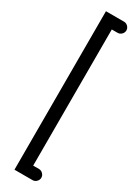

<svg xmlns="http://www.w3.org/2000/svg" viewBox="-195 -672 540 745"><g transform="rotate(30 75.0 -300.0)"><path d="M114 5Q124 5 131.5 12.5Q139 20 139 30Q139 40 131.5 47.5Q124 55 114 55H33V-655H114Q124 -655 131.5 -647.5Q139 -640 139 -630Q139 -620 131.5 -612.5Q124 -605 114 -605H88V5Z"/></g></svg>

Font: RIT Ala
Style: Regular
Weight: 400
Designer: Radhakrishan VN, Aswathy J
Version: 1.0